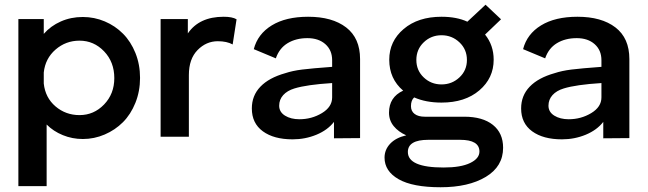

<svg xmlns="http://www.w3.org/2000/svg" viewBox="-20 -581 2754 816"><path d="M166 -500V-437Q195.3 -470.7 238.3 -489.7Q281.2 -508.8 332 -508.8Q380.9 -508.8 425.3 -490Q469.7 -471.2 502.9 -437.7Q536.1 -404.3 555.7 -355.5Q575.2 -306.6 575.2 -250Q575.2 -192.9 555.4 -143.8Q535.6 -94.7 502.4 -61.5Q469.2 -28.3 424.8 -9.3Q380.4 9.8 332 9.8Q287.1 9.8 247.1 -6.6Q207 -22.9 178.2 -51.8V210H58.1V-500ZM166 -226.1Q172.4 -166 215.8 -128.9Q259.3 -91.8 317.9 -91.8Q378.9 -91.8 422.4 -137Q465.8 -182.1 465.8 -249Q465.8 -317.4 422.4 -362.8Q378.9 -408.2 317.9 -408.2Q259.8 -408.2 216.1 -370.4Q172.4 -332.5 166 -272.9Z M930.7 -509.8Q967.3 -509.8 985.4 -499L968.8 -392.1Q943.8 -405.8 905.8 -405.8Q856.4 -405.8 819.6 -368.2Q782.7 -330.6 782.7 -262.2V0H662.6V-500H778.3V-439Q826.7 -509.8 930.7 -509.8Z M1289.6 -509.8Q1392.1 -509.8 1451.2 -464.4Q1510.3 -418.9 1510.3 -330.1V-112.8V5.9L1399.4 6.8V-63Q1372.6 -28.3 1325 -8.5Q1277.3 11.2 1223.6 11.2Q1144 11.2 1097.2 -22.9Q1050.3 -57.1 1050.3 -120.1Q1050.3 -174.8 1086.7 -212.6Q1123 -250.5 1192.4 -270Q1223.1 -280.3 1263.9 -285.4Q1304.7 -290.5 1391.6 -296.9V-325.2Q1391.6 -367.7 1362.8 -393.3Q1334 -418.9 1286.6 -418.9Q1237.8 -418.9 1202.4 -397.5Q1167 -376 1152.3 -333L1058.6 -372.1Q1075.2 -436.5 1135 -473.1Q1194.8 -509.8 1289.6 -509.8ZM1166.5 -131.8Q1166.5 -105 1191.2 -89.6Q1215.8 -74.2 1252.4 -74.2Q1304.7 -74.2 1348.1 -100.3Q1391.6 -126.5 1391.6 -167V-228Q1283.7 -221.2 1231.4 -205.1Q1200.7 -195.8 1183.6 -176.8Q1166.5 -157.7 1166.5 -131.8Z M2043.5 -561 2109.4 -499 2041.5 -434.1Q2078.1 -388.7 2078.1 -327.1Q2078.1 -249 2017.3 -197Q1956.5 -145 1856.4 -145Q1790 -145 1740.2 -167Q1726.6 -154.8 1726.6 -129.9Q1726.6 -108.4 1742.2 -96.7Q1757.8 -85 1785.2 -85H1953.1Q2031.2 -85 2074.7 -50.3Q2118.2 -15.6 2118.2 46.9Q2118.2 126.5 2044.7 170.7Q1971.2 214.8 1852.5 214.8Q1733.9 214.8 1674.1 180.7Q1614.3 146.5 1614.3 88.9Q1614.3 55.2 1638.2 29.8Q1662.1 4.4 1706.5 -5.9Q1673.3 -20.5 1653.3 -44.9Q1633.3 -69.3 1633.3 -102.1Q1633.3 -168 1693.4 -195.8Q1634.3 -246.1 1634.3 -327.1Q1634.3 -405.8 1695.6 -457.8Q1756.8 -509.8 1856.4 -509.8Q1920.9 -509.8 1966.3 -488.8ZM1713.4 64.9Q1713.4 130.9 1865.2 130.9Q1938.5 130.9 1978 111.8Q2017.6 92.8 2017.6 63Q2017.6 13.2 1935.5 13.2H1800.3Q1713.4 13.2 1713.4 64.9ZM1749.5 -326.2Q1749.5 -281.7 1780.8 -252Q1812 -222.2 1856.4 -222.2Q1900.9 -222.2 1932.6 -252Q1964.4 -281.7 1964.4 -326.2Q1964.4 -371.1 1932.6 -401.1Q1900.9 -431.2 1856.4 -431.2Q1812 -431.2 1780.8 -401.1Q1749.5 -371.1 1749.5 -326.2Z M2434.1 -509.8Q2536.6 -509.8 2595.7 -464.4Q2654.8 -418.9 2654.8 -330.1V-112.8V5.9L2543.9 6.8V-63Q2517.1 -28.3 2469.5 -8.5Q2421.9 11.2 2368.2 11.2Q2288.6 11.2 2241.7 -22.9Q2194.8 -57.1 2194.8 -120.1Q2194.8 -174.8 2231.2 -212.6Q2267.6 -250.5 2336.9 -270Q2367.7 -280.3 2408.4 -285.4Q2449.2 -290.5 2536.1 -296.9V-325.2Q2536.1 -367.7 2507.3 -393.3Q2478.5 -418.9 2431.2 -418.9Q2382.3 -418.9 2346.9 -397.5Q2311.5 -376 2296.9 -333L2203.1 -372.1Q2219.7 -436.5 2279.5 -473.1Q2339.4 -509.8 2434.1 -509.8ZM2311 -131.8Q2311 -105 2335.7 -89.6Q2360.4 -74.2 2397 -74.2Q2449.2 -74.2 2492.7 -100.3Q2536.1 -126.5 2536.1 -167V-228Q2428.2 -221.2 2376 -205.1Q2345.2 -195.8 2328.1 -176.8Q2311 -157.7 2311 -131.8Z"/></svg>

Font: Human Sans Medium
Style: Regular
Weight: 500
Designer: Tim Radville
Foundry: Continuum
Version: Version 1.000;FEAKit 1.0